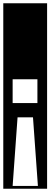

<svg xmlns="http://www.w3.org/2000/svg" viewBox="-30 -937 307 1170"><path d="M-10 -917H257V213H-10ZM47 -309H198V-454H47ZM201 196 171 -222H77L47 196Z"/></svg>

Font: Zilla Slab Highlight
Style: Bold
Weight: 700
Designer: Typotheque Type Foundry
Foundry: Typotheque type foundry
Version: Version 1.1; 2017; ttfautohint (v1.6)